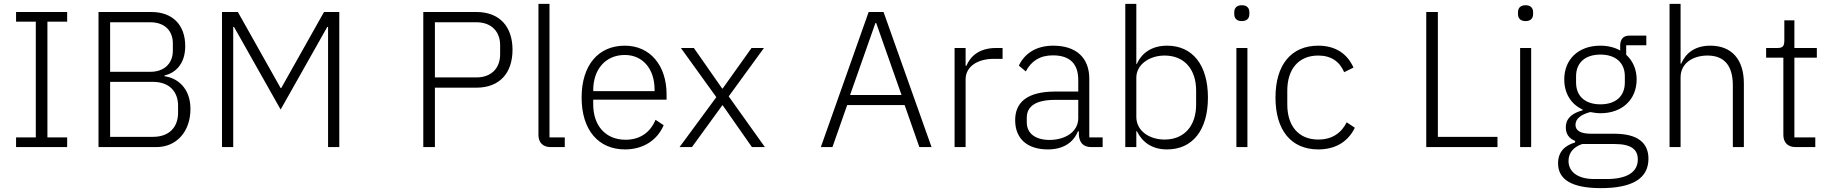

<svg xmlns="http://www.w3.org/2000/svg" viewBox="-20 -760 9451 992"><path d="M327 0V-50H225V-648H327V-698H63V-648H165V-50H63V0Z M489 0H787C894 0 964 -82 964 -197C964 -306 895 -358 830 -366V-370C882 -382 937 -425 937 -522C937 -632 871 -698 762 -698H489ZM549 -337H771C855 -337 900 -286 900 -214V-177C900 -104 855 -53 771 -53H549ZM549 -645H756C832 -645 873 -600 873 -536V-498C873 -435 832 -389 756 -389H549Z M1127 0H1185V-621H1189L1430 -194L1671 -621H1675V0H1733V-698H1654L1433 -305H1430L1209 -698H1127Z M2227 0V-307H2441C2562 -307 2628 -383 2628 -503C2628 -622 2562 -698 2441 -698H2167V0ZM2227 -645H2441C2521 -645 2564 -595 2564 -527V-479C2564 -410 2521 -360 2441 -360H2227Z M2898 0V-50H2819V-740H2762V-62C2762 -25 2784 0 2825 0Z M3209 12C3306 12 3377 -38 3409 -113L3367 -141C3339 -74 3285 -38 3212 -38C3107 -38 3045 -113 3045 -220V-245H3424V-272C3424 -422 3339 -524 3208 -524C3072 -524 2985 -424 2985 -256C2985 -88 3072 12 3209 12ZM3208 -476C3300 -476 3362 -405 3362 -297V-289H3045V-294C3045 -402 3109 -476 3208 -476Z M3491 0H3555L3712 -216H3714L3865 0H3932L3745 -262L3927 -512H3863L3714 -303H3711L3565 -512H3498L3681 -258Z M4793 0 4545 -698H4468L4221 0H4281L4357 -217H4654L4730 0ZM4638 -269H4372L4503 -641H4507Z M4969 0V-350C4969 -416 5030 -456 5115 -456H5160V-512H5126C5038 -512 4993 -468 4973 -420H4969V-512H4912V0Z M5677 0V-50H5608V-353C5608 -461 5541 -524 5422 -524C5329 -524 5272 -480 5244 -421L5280 -391C5308 -444 5352 -474 5420 -474C5507 -474 5551 -431 5551 -347V-287H5433C5285 -287 5225 -230 5225 -139C5225 -44 5287 12 5394 12C5474 12 5526 -24 5549 -81H5554V-63C5557 -25 5575 0 5619 0ZM5402 -37C5332 -37 5285 -69 5285 -128V-152C5285 -209 5329 -244 5431 -244H5551V-149C5551 -80 5485 -37 5402 -37Z M5794 0H5851V-82H5854C5882 -25 5932 12 6010 12C6141 12 6221 -87 6221 -256C6221 -425 6141 -524 6010 -524C5932 -524 5879 -487 5854 -430H5851V-740H5794ZM5997 -39C5918 -39 5851 -84 5851 -156V-359C5851 -426 5918 -473 5997 -473C6099 -473 6160 -402 6160 -292V-220C6160 -110 6099 -39 5997 -39Z M6396 -651C6423 -651 6435 -666 6435 -687V-697C6435 -718 6423 -733 6396 -733C6369 -733 6357 -718 6357 -697V-687C6357 -666 6369 -651 6396 -651ZM6368 0H6425V-512H6368Z M6791 12C6885 12 6947 -32 6980 -100L6938 -128C6909 -71 6861 -39 6791 -39C6687 -39 6631 -112 6631 -220V-292C6631 -400 6687 -473 6791 -473C6858 -473 6901 -442 6925 -387L6973 -411C6943 -478 6885 -524 6791 -524C6651 -524 6570 -425 6570 -256C6570 -87 6651 12 6791 12Z M7717 0V-53H7409V-698H7349V0Z M7862 -651C7889 -651 7901 -666 7901 -687V-697C7901 -718 7889 -733 7862 -733C7835 -733 7823 -718 7823 -697V-687C7823 -666 7835 -651 7862 -651ZM7834 0H7891V-512H7834Z M8497 60C8497 -20 8444 -69 8321 -69H8202C8146 -69 8120 -85 8120 -115C8120 -149 8152 -169 8196 -181C8213 -178 8231 -175 8249 -175C8362 -175 8436 -246 8436 -350C8436 -402 8416 -446 8382 -477V-526H8486V-576H8398C8365 -576 8351 -555 8351 -524V-499C8323 -515 8288 -524 8248 -524C8135 -524 8062 -453 8062 -350C8062 -276 8098 -221 8157 -194V-190C8108 -177 8070 -152 8070 -102C8070 -68 8086 -45 8118 -32V-24C8063 -8 8030 26 8030 84C8030 164 8095 212 8251 212C8411 212 8497 164 8497 60ZM8442 64C8442 133 8380 165 8281 165H8217C8128 165 8084 125 8084 72C8084 28 8111 -1 8155 -16H8321C8412 -16 8442 15 8442 64ZM8249 -221C8171 -221 8123 -262 8123 -334V-366C8123 -436 8170 -478 8249 -478C8327 -478 8375 -436 8375 -366V-334C8375 -262 8327 -221 8249 -221Z M8606 0H8663V-360C8663 -436 8730 -473 8802 -473C8887 -473 8933 -423 8933 -319V0H8990V-329C8990 -454 8926 -524 8817 -524C8735 -524 8689 -484 8666 -431H8663V-740H8606Z M9359 0V-50H9251V-462H9367V-512H9251V-655H9199V-551C9199 -522 9191 -512 9163 -512H9105V-462H9194V-63C9194 -25 9216 0 9257 0Z"/></svg>

Font: IBM Plex Arabic Light
Style: Regular
Weight: 300
Designer: Mike Abbink, Paul van der Laan, Pieter van Rosmalen, Wael Morcos, Khajak Apelian
Foundry: Bold Monday
Version: Version 1.0